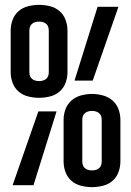

<svg xmlns="http://www.w3.org/2000/svg" viewBox="-20 -763 540 791"><path d="M141 -360Q119 -360 96.5 -365.5Q74 -371 57 -385.5Q40 -400 32 -421.5Q24 -443 24 -465V-638Q24 -660 32 -681.5Q40 -703 57 -717.5Q74 -732 96.5 -737.5Q119 -743 141 -743Q163 -743 185.5 -737.5Q208 -732 225 -717.5Q242 -703 250 -681.5Q258 -660 258 -638V-465Q258 -443 250 -421.5Q242 -400 225 -385.5Q208 -371 185.5 -365.5Q163 -360 141 -360ZM287 -431 382 -735H468L362 -431ZM141 -429Q149 -429 156.5 -431Q164 -433 170 -438Q176 -443 178.5 -450Q181 -457 181 -465V-638Q181 -645 178.5 -652.5Q176 -660 170 -665Q164 -670 156.5 -672Q149 -674 141 -674Q133 -674 125.5 -672Q118 -670 112 -665Q106 -660 103.5 -652.5Q101 -645 101 -638V-465Q101 -457 103.5 -450Q106 -443 112 -438Q118 -433 125.5 -431Q133 -429 141 -429ZM359 8Q337 8 314.5 2.5Q292 -3 275 -17.5Q258 -32 250 -53.5Q242 -75 242 -98V-270Q242 -292 250 -313.5Q258 -335 275 -349.5Q292 -364 314.5 -370Q337 -376 359 -376Q381 -376 403.5 -370Q426 -364 443 -349.5Q460 -335 468 -313.5Q476 -292 476 -270V-98Q476 -75 468 -53.5Q460 -32 443 -17.5Q426 -3 403.5 2.5Q381 8 359 8ZM359 -61Q367 -61 374.5 -63Q382 -65 388 -70Q394 -75 396.5 -82.5Q399 -90 399 -98V-270Q399 -278 396.5 -285Q394 -292 388 -297Q382 -302 374.5 -304Q367 -306 359 -306Q351 -306 343.5 -304Q336 -302 330 -297Q324 -292 321.5 -285Q319 -278 319 -270V-98Q319 -90 321.5 -82.5Q324 -75 330 -70Q336 -65 343.5 -63Q351 -61 359 -61ZM32 0 138 -304H213L118 0Z"/></svg>

Font: Iosevka Web
Style: Regular
Weight: 400
Monospace: yes
Designer: Belleve Invis
Foundry: Belleve Invis
Version: Version 28.0.3; ttfautohint (v1.8.3)